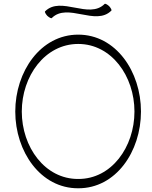

<svg xmlns="http://www.w3.org/2000/svg" viewBox="-20 -999 817 1031"><path d="M258 -902C343 -987 493 -857 578 -942C581 -945 575 -956 566 -966C556 -975 545 -981 542 -978C457 -893 307 -1023 222 -938C219 -935 225 -924 234 -914C244 -905 255 -899 258 -902ZM737 -400C737 -615 602 -813 400 -813C198 -813 62 -615 62 -400C62 -185 198 13 400 12C602 13 737 -185 737 -400ZM97 -400C97 -590 221 -763 400 -763C579 -763 702 -590 702 -400C702 -210 579 -37 400 -38C221 -37 97 -210 97 -400Z"/></svg>

Font: Nupuram Thin
Style: Regular
Weight: 100
Designer: Santhosh Thottingal (santhosh.thottingal@gmail.com)
Foundry: SMC
Version: Version 1.000